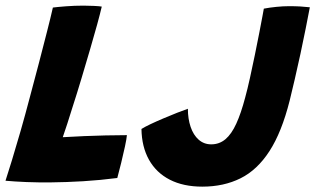

<svg xmlns="http://www.w3.org/2000/svg" viewBox="-33 -670 1148 699"><path d="M-13 -12Q-4 -39.5 10.5 -86.8Q25 -134 42 -193.2Q59 -252.5 75.5 -315.5Q92.5 -378.5 108.8 -441Q125 -503.5 138.5 -556.2Q152 -609 159.5 -642.5Q174.5 -644.5 206.2 -647Q238 -649.5 271 -649.5Q287.5 -649.5 308.8 -648.5Q330 -647.5 337.5 -646Q331.5 -620 320.5 -580Q309.5 -540 295 -490.5Q280.5 -441 264 -385.8Q247.5 -330.5 229.5 -275Q220.5 -245.5 211.8 -219Q203 -192.5 195.5 -170.5Q235.5 -173 274 -174.5Q312.5 -176 351.2 -177Q390 -178 429 -178Q428 -165 422 -137Q416 -109 408.2 -77.2Q400.5 -45.5 394 -22Q332 -14 269.8 -10.2Q207.5 -6.5 152.5 -6Q107 -5.5 63.5 -7.2Q20 -9 -13 -12ZM703.5 9.5Q634.5 9.5 585.2 -15.8Q536 -41 509.5 -88.2Q483 -135.5 482 -200.5Q493 -207.5 514.5 -217.8Q536 -228 562 -239Q588 -250 612 -259.5Q636 -269 651 -274Q651 -237.5 661 -208Q671 -178.5 690.2 -161.5Q709.5 -144.5 736 -144.5Q765.5 -144.5 787.8 -163.2Q810 -182 827.2 -219.8Q844.5 -257.5 859.5 -314.5Q868 -345.5 877 -386.2Q886 -427 894.8 -469.8Q903.5 -512.5 910.8 -549.8Q918 -587 922.5 -611Q927 -635 927.5 -638.5Q948 -642.5 973 -645Q998 -647.5 1019 -647.5Q1042 -647.5 1059.8 -646.5Q1077.5 -645.5 1095 -643.5Q1089 -611 1080 -566.5Q1071 -522 1060.8 -473.8Q1050.5 -425.5 1040 -381Q1029.5 -336.5 1021.5 -303.5Q992.5 -188.5 948 -119.8Q903.5 -51 842.5 -20.8Q781.5 9.5 703.5 9.5Z"/></svg>

Font: Grandstander Thin
Style: Bold Italic
Weight: 700
Italic angle: -15°
Version: Version 1.200